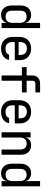

<svg xmlns="http://www.w3.org/2000/svg" viewBox="1410 -2180 780 3640"><g transform="rotate(90 1800.0 -360.0)"><path d="M264 10C346 10 402 -34 414 -107V0H512V-730H413V-572L415 -444C403 -516 345 -560 264 -560C153 -560 83 -481 83 -354V-196C83 -69 154 10 264 10ZM298 -76C225 -76 182 -112 182 -197V-353C182 -438 225 -474 298 -474C369 -474 413 -427 413 -348V-202C413 -123 369 -76 298 -76Z M900 10C1017 10 1102 -49 1115 -142H1016C1008 -100 963 -74 900 -74C824 -74 777 -122 777 -202V-250H1120V-349C1120 -476 1033 -560 900 -560C768 -560 680 -476 680 -340V-210C680 -74 768 10 900 10ZM777 -349C777 -433 821 -480 900 -480C979 -480 1023 -433 1023 -349V-323H777Z M1411 0H1510V-385H1732V-475H1510V-585C1510 -621 1533 -641 1571 -641H1732V-730H1571C1472 -730 1411 -675 1411 -586V-475H1253V-385H1411Z M2100 10C2217 10 2302 -49 2315 -142H2216C2208 -100 2163 -74 2100 -74C2024 -74 1977 -122 1977 -202V-250H2320V-349C2320 -476 2233 -560 2100 -560C1968 -560 1880 -476 1880 -340V-210C1880 -74 1968 10 2100 10ZM1977 -349C1977 -433 2021 -480 2100 -480C2179 -480 2223 -433 2223 -349V-323H1977Z M2488 0H2587V-349C2587 -429 2631 -476 2703 -476C2772 -476 2815 -432 2815 -352V0H2914V-368C2914 -486 2843 -560 2734 -560C2650 -560 2596 -518 2587 -445H2586V-550H2488Z M3264 10C3346 10 3402 -34 3414 -107V0H3512V-730H3413V-572L3415 -444C3403 -516 3345 -560 3264 -560C3153 -560 3083 -481 3083 -354V-196C3083 -69 3154 10 3264 10ZM3298 -76C3225 -76 3182 -112 3182 -197V-353C3182 -438 3225 -474 3298 -474C3369 -474 3413 -427 3413 -348V-202C3413 -123 3369 -76 3298 -76Z"/></g></svg>

Font: JetBrains Mono Medium
Style: Regular
Weight: 436
Monospace: yes
Designer: Philipp Nurullin, Konstantin Bulenkov
Foundry: JetBrains
Version: Version 2.305